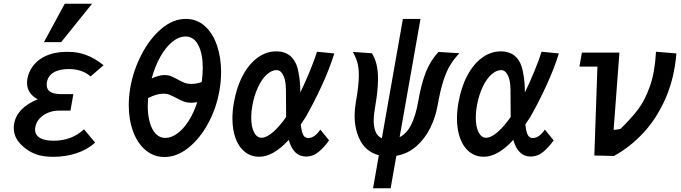

<svg xmlns="http://www.w3.org/2000/svg" viewBox="-20 -831 3640 1026"><path d="M110 -42.5Q81.5 -66 67.5 -91.2Q53.5 -116.5 53.5 -146.5Q53.5 -159.5 55.5 -170Q71 -255.5 182 -300.5Q155 -314 139.8 -336.2Q124.5 -358.5 124.5 -388.5Q124.5 -399 127 -413Q133 -444.5 151.8 -472Q170.5 -499.5 199 -518Q253.5 -554 340.5 -554Q372 -554 394.2 -549.8Q416.5 -545.5 438 -538Q487.5 -520 533.5 -482.5L464 -422.5Q419.5 -462 347 -462Q296 -462 265.5 -443.2Q235 -424.5 230 -387.5Q229.5 -384 229.5 -377.5Q229.5 -352 249 -340Q268.5 -328 308.5 -328H372L356.5 -240H294.5Q264 -240 236.5 -228.5Q209 -217 190.8 -196.8Q172.5 -176.5 168.5 -150.5Q167.5 -142.5 167.5 -139Q167.5 -109.5 193.2 -94.2Q219 -79 267 -79Q362.5 -79 429 -140L488.5 -69Q446.5 -31 388.2 -12Q330 7 264.5 7Q214 7 177.8 -4.8Q141.5 -16.5 110 -42.5ZM215 -606 326 -811H472L307 -606Z M668 -270Q668 -314 676.5 -364Q693 -456.5 737 -541Q781 -625.5 843 -677.8Q905 -730 972.5 -730Q1032 -730 1074.8 -691.5Q1117.5 -653 1139.5 -588.2Q1161.5 -523.5 1161.5 -445Q1161.5 -396.5 1152.5 -346Q1136 -252 1091.8 -170.8Q1047.5 -89.5 986.2 -40.8Q925 8 859.5 8Q802 8 758.5 -28.2Q715 -64.5 691.5 -128Q668 -191.5 668 -270ZM1034 -285Q1017 -282 1003 -282Q979.5 -282 962 -288.5Q944.5 -295 922 -307.5Q900.5 -319 885.8 -324.8Q871 -330.5 852.5 -330.5Q818.5 -330.5 771.5 -307Q769.5 -278 769.5 -265.5Q769.5 -214.5 780.8 -175.8Q792 -137 813 -115.5Q834 -94 863 -94Q894.5 -94 926.5 -116.8Q958.5 -139.5 986.8 -182.8Q1015 -226 1034 -285ZM859.5 -430Q878.5 -430 893 -424.2Q907.5 -418.5 928.5 -407Q950.5 -394.5 966.5 -388.5Q982.5 -382.5 1003.5 -382.5Q1027.5 -382.5 1058 -392.5Q1063.5 -434 1063.5 -468Q1063.5 -544 1039.5 -590Q1015.5 -636 972 -636Q935.5 -636 900.2 -607Q865 -578 836.5 -527.2Q808 -476.5 790.5 -412Q829.5 -430 859.5 -430Z M1222 -198Q1222 -240 1230 -283.5Q1244.5 -366 1277.5 -427.8Q1310.5 -489.5 1356.8 -523Q1403 -556.5 1456 -556.5Q1508.5 -556.5 1538.5 -525.2Q1568.5 -494 1576.5 -435Q1584 -401 1585 -337Q1610.5 -389.5 1636 -451.5Q1661.5 -513.5 1674 -554.5L1766.5 -545.5Q1740.5 -462 1698.5 -371.2Q1656.5 -280.5 1613 -204.5L1587.5 -166.5Q1591 -129.5 1599.5 -111.5Q1608 -93.5 1627 -93.5Q1645.5 -93.5 1662 -106Q1678.5 -118.5 1691.5 -138.5L1738.5 -81Q1713.5 -45 1683.2 -19.8Q1653 5.5 1615 5.5Q1581.5 5.5 1558.2 -17.2Q1535 -40 1523 -83.5Q1440.5 6.5 1365.5 6.5Q1321 6.5 1288.8 -19Q1256.5 -44.5 1239.2 -90.8Q1222 -137 1222 -198ZM1322.5 -202.5Q1322.5 -153.5 1337.5 -124.2Q1352.5 -95 1377.5 -95Q1404.5 -95 1439 -125Q1473.5 -155 1509 -206V-211Q1508.5 -228.5 1508.5 -275.5Q1508.5 -321 1508 -348.2Q1507.5 -375.5 1505 -390.5Q1501 -418 1488.8 -437.2Q1476.5 -456.5 1458 -456.5Q1432.5 -456.5 1406.2 -433.2Q1380 -410 1359.2 -366.2Q1338.5 -322.5 1328 -264Q1322.5 -234 1322.5 -202.5Z M2004.5 -1.5Q1938.5 -19 1906.8 -77Q1875 -135 1875 -213Q1875 -246.5 1881.5 -284.5Q1897.5 -374 1897.5 -428.5Q1897.5 -468.5 1889.5 -497.2Q1881.5 -526 1865.5 -553.5L1967.5 -546.5Q1984 -520 1992 -486.8Q2000 -453.5 2000 -408.5Q2000 -349 1985.5 -265.5Q1977 -218 1977 -186.5Q1977 -151 1987.2 -126.8Q1997.5 -102.5 2020.5 -92L2133 -730H2227L2115.5 -98Q2155 -118.5 2178.2 -166.5Q2201.5 -214.5 2213.5 -282.5Q2231.5 -386.5 2257 -448.8Q2282.5 -511 2323.5 -553.5L2435 -546.5Q2406 -516 2385.8 -483Q2365.5 -450 2349 -398.5Q2332.5 -347 2318.5 -267.5Q2307.5 -206 2279.8 -148.8Q2252 -91.5 2205.8 -50.2Q2159.5 -9 2098 1.5L2067.5 175H1973.5Z M2422 -198Q2422 -240 2430 -283.5Q2444.5 -366 2477.5 -427.8Q2510.5 -489.5 2556.8 -523Q2603 -556.5 2656 -556.5Q2708.5 -556.5 2738.5 -525.2Q2768.5 -494 2776.5 -435Q2784 -401 2785 -337Q2810.5 -389.5 2836 -451.5Q2861.5 -513.5 2874 -554.5L2966.5 -545.5Q2940.5 -462 2898.5 -371.2Q2856.5 -280.5 2813 -204.5L2787.5 -166.5Q2791 -129.5 2799.5 -111.5Q2808 -93.5 2827 -93.5Q2845.5 -93.5 2862 -106Q2878.5 -118.5 2891.5 -138.5L2938.5 -81Q2913.5 -45 2883.2 -19.8Q2853 5.5 2815 5.5Q2781.5 5.5 2758.2 -17.2Q2735 -40 2723 -83.5Q2640.5 6.5 2565.5 6.5Q2521 6.5 2488.8 -19Q2456.5 -44.5 2439.2 -90.8Q2422 -137 2422 -198ZM2522.5 -202.5Q2522.5 -153.5 2537.5 -124.2Q2552.5 -95 2577.5 -95Q2604.5 -95 2639 -125Q2673.5 -155 2709 -206V-211Q2708.5 -228.5 2708.5 -275.5Q2708.5 -321 2708 -348.2Q2707.5 -375.5 2705 -390.5Q2701 -418 2688.8 -437.2Q2676.5 -456.5 2658 -456.5Q2632.5 -456.5 2606.2 -433.2Q2580 -410 2559.2 -366.2Q2538.5 -322.5 2528 -264Q2522.5 -234 2522.5 -202.5Z M3172.5 -475H3076.5L3089.5 -550H3290L3259 -137Q3266 -137 3280 -139Q3294 -141 3297 -143.5Q3355 -200.5 3390.5 -247.5Q3426 -294.5 3452.8 -369.5Q3479.5 -444.5 3485.5 -554.5L3594.5 -545.5Q3583.5 -411.5 3536 -304Q3488.5 -196.5 3417.5 -120.5Q3346.5 -44.5 3260.5 2.5L3156 0Z"/></svg>

Font: JuliaMono
Style: Bold Italic
Weight: 700
Italic angle: -9°
Monospace: yes
Designer: cormullion
Foundry: corm
Version: Version 0.057; ttfautohint (v1.8.4)